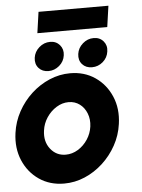

<svg xmlns="http://www.w3.org/2000/svg" viewBox="-65 -867 682 925"><g transform="rotate(-5 276.0 -404.5)"><path d="M208 13Q139 13 87.2 -22.5Q35.5 -58 10.2 -117.8Q-15 -177.5 -5 -250Q2.5 -305 28.8 -352.8Q55 -400.5 94.5 -436.8Q134 -473 182.2 -493.5Q230.5 -514 282 -514Q351 -514 402.8 -478.5Q454.5 -443 480 -383Q505.5 -323 495 -250Q487.5 -195.5 461.2 -148Q435 -100.5 395.5 -64.2Q356 -28 308 -7.5Q260 13 208 13ZM227.5 -125Q259 -125 287 -142.2Q315 -159.5 333.8 -188Q352.5 -216.5 357 -250Q361.5 -284.5 350.2 -313.2Q339 -342 316 -359Q293 -376 262.5 -376Q231.5 -376 203.5 -358.5Q175.5 -341 156.5 -312.5Q137.5 -284 133 -250Q125.5 -197 153.8 -161Q182 -125 227.5 -125ZM180 -533.5Q150 -533.5 132.5 -553.2Q115 -573 119 -603Q123 -632 146.2 -652.5Q169.5 -673 199.5 -673Q228.5 -673 246 -652.5Q263.5 -632 259.5 -603Q255.5 -573 232.2 -553.2Q209 -533.5 180 -533.5ZM390.5 -533.5Q360.5 -533.5 343 -553.2Q325.5 -573 329.5 -603Q333.5 -632 356.8 -652.5Q380 -673 410 -673Q439.5 -673 457 -652.5Q474.5 -632 470 -603Q466 -573 443 -553.2Q420 -533.5 390.5 -533.5ZM156.5 -822H494.5L480 -720H142Z"/></g></svg>

Font: Urbanist ExtraBold
Style: Italic
Weight: 800
Italic angle: -8°
Designer: Corey Hu
Foundry: Corey Hu
Version: Version 1.321; ttfautohint (v1.8.4.7-5d5b)